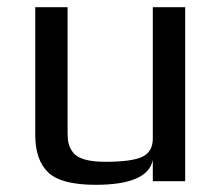

<svg xmlns="http://www.w3.org/2000/svg" viewBox="-20 -504 613 534"><path d="M495 0H405V-59Q391 10 246 10Q150 10 114 -24.5Q78 -59 78 -129V-484H168V-134Q168 -116 171 -104Q174 -92 183.5 -79.5Q193 -67 215.5 -60.5Q238 -54 272 -54Q347 -54 376 -68Q405 -82 405 -119V-484H495Z"/></svg>

Font: Play
Style: Regular
Weight: 400
Designer: Jonas Hecksher
Foundry: Jonas Hecksher, Playtypeª, e-types AS
Version: Version 1.002